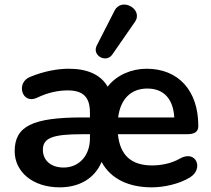

<svg xmlns="http://www.w3.org/2000/svg" viewBox="-20 -794 905 824"><path d="M236 10C323 10 387 -30 416 -99C455 -26 533 10 631 10C683 10 749 -4 796 -33C855 -70 822 -152 753 -114C714 -91 667 -84 633 -84C543 -84 495 -128 486 -218H783C814 -218 831 -228 831 -252V-254C831 -406 745 -499 609 -499C546 -499 481 -473 442 -422C412 -474 355 -499 275 -499C228 -499 170 -489 109 -464C47 -439 74 -345 138 -374C187 -398 232 -406 271 -406C337 -406 366 -377 366 -311V-290H334C119 -290 43 -252 43 -145C43 -57 120 10 236 10ZM462 -560 559 -700C597 -754 501 -809 471 -747L395 -598C374 -555 436 -522 462 -560ZM164 -151C164 -202 206 -218 332 -218H366V-200C366 -127 320 -75 253 -75C197 -75 164 -107 164 -151ZM487 -290C497 -369 542 -414 612 -414C683 -414 723 -370 728 -290Z"/></svg>

Font: SN Pro SemiBold
Style: Regular
Weight: 600
Designer: Tobias Whetton
Foundry: Supernotes
Version: Version 1.003;Glyphs 3.3 (3324)